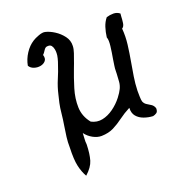

<svg xmlns="http://www.w3.org/2000/svg" viewBox="-106 -641 902 921"><g transform="rotate(-15 345.5 -180.0)"><path d="M618 -47Q620 -30 612 -23.5Q604 -17 594 -14Q571 -13 548 -19Q525 -25 510 -40Q495 -55 494 -82Q464 -63 440.5 -42Q417 -21 392 -5.5Q367 10 331 14Q310 16 287 6Q264 -4 247 -23Q248 -9 248 5.5Q248 20 251 34Q254 83 247.5 114.5Q241 146 210 179Q193 155 182.5 122Q172 89 169 28Q166 1 167 -25Q168 -51 170 -78Q171 -94 172 -110Q173 -126 173 -143Q173 -167 176 -191.5Q179 -216 182 -232Q187 -269 198.5 -304Q210 -339 217 -370Q221 -384 223.5 -400Q226 -416 225 -425Q225 -433 222 -444.5Q219 -456 212 -464Q205 -472 190 -469Q180 -468 173 -454Q166 -440 160 -434Q168 -415 159.5 -403Q151 -391 135 -386.5Q119 -382 102 -386Q85 -390 76 -403Q79 -435 95 -465Q111 -495 135 -513Q145 -521 165 -530.5Q185 -540 198 -538Q220 -535 245 -522Q270 -509 289 -488Q308 -467 309 -439Q310 -424 305 -403.5Q300 -383 295 -365Q294 -360 293 -357Q292 -352 290 -346.5Q288 -341 287 -336Q274 -291 263.5 -241.5Q253 -192 258.5 -146.5Q264 -101 298 -66Q327 -54 355.5 -62.5Q384 -71 409.5 -93Q435 -115 453 -143Q467 -165 473 -181.5Q479 -198 479 -214.5Q479 -231 478 -255Q478 -259 477.5 -263Q477 -267 477 -272Q476 -281 477 -296Q478 -311 479 -328Q482 -360 483 -391.5Q484 -423 477 -436Q478 -463 483.5 -487Q489 -511 502 -530Q519 -537 537 -538.5Q555 -540 570 -530Q570 -527 570 -523.5Q570 -520 570 -516Q571 -499 570 -482Q569 -465 559 -458Q566 -418 564.5 -376.5Q563 -335 559 -291Q556 -257 553.5 -222Q551 -187 553 -151Q554 -139 556 -121.5Q558 -104 561 -96Q567 -84 578 -78.5Q589 -73 600.5 -67Q612 -61 618 -47Z"/></g></svg>

Font: Yuji Mai
Style: Regular
Weight: 400
Designer: Kataoka Yuji
Foundry: Kinuta Font Factory
Version: Version 3.002